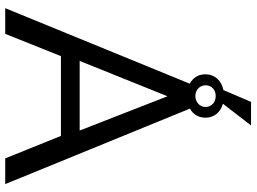

<svg xmlns="http://www.w3.org/2000/svg" viewBox="-140 -818 958 717"><g transform="rotate(90 338.5 -459.0)"><path d="M448 -918H360L316 -815C281 -808 257 -783 257 -748C257 -721 269 -702 292 -689L10 0H106L189 -208H487L571 0H667L385 -690C406 -701 419 -721 419 -748C419 -780 399 -804 367 -813ZM207 -278 339 -606 467 -278ZM338 -786C361 -786 379 -771 379 -748C379 -725 359 -710 338 -710C315 -710 298 -727 298 -748C298 -771 315 -786 338 -786Z"/></g></svg>

Font: Raleway Med
Style: Regular
Weight: 500
Designer: Matt McInerney, Pablo Impallari, Rodrigo Fuenzalida
Foundry: Matt McInerney, Pablo Impallari, Rodrigo Fuenzalida
Version: Version 3.00 July 28, 2015